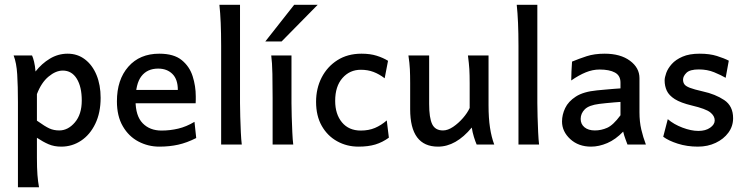

<svg xmlns="http://www.w3.org/2000/svg" viewBox="-20 -606 3123 805"><path d="M55.2 179.2V-177.2Q55.2 -245.6 52.2 -293.9Q49.3 -342.3 37.1 -373.5H114.3Q118.7 -364.3 122.8 -347.4Q127 -330.6 128.9 -306.2Q154.8 -339.4 189.2 -360.1Q223.6 -380.9 263.7 -380.9Q305.2 -380.9 336.4 -356.9Q367.7 -333 384.8 -291.3Q401.9 -249.5 401.9 -195.8Q401.9 -133.3 379.6 -87.2Q357.4 -41 319.8 -16.1Q282.2 8.8 236.8 8.8Q207 8.8 183.8 -1.2Q160.6 -11.2 134.8 -28.3V54.7Q134.8 98.6 137 127.2Q139.2 155.8 143.6 179.2ZM228.5 -59.1Q265.1 -59.1 293.9 -92.8Q322.8 -126.5 322.8 -184.6Q322.8 -242.2 301.8 -276.1Q280.8 -310.1 243.2 -310.1Q213.9 -310.1 183.6 -284.9Q153.3 -259.8 134.8 -211.4V-100.1Q168.9 -75.7 187.3 -67.4Q205.6 -59.1 228.5 -59.1Z M647.9 8.8Q601.1 8.8 560.3 -12.7Q519.5 -34.2 494.9 -76.7Q470.2 -119.1 470.2 -181.2Q470.2 -272 518.1 -326.4Q565.9 -380.9 647.9 -380.9Q709 -380.9 741.9 -354Q774.9 -327.1 787.8 -286.1Q800.8 -245.1 800.8 -202.1Q800.8 -197.3 800.8 -187.7Q800.8 -178.2 800.3 -172.9H524.9V-229H725.6Q725.6 -273.4 702.9 -295.9Q680.2 -318.4 643.1 -318.4Q597.7 -318.4 573 -286.6Q548.3 -254.9 548.3 -184.6Q548.3 -120.1 578.1 -89.4Q607.9 -58.6 657.2 -58.6Q692.9 -58.6 727.1 -66.7Q761.2 -74.7 795.4 -95.2L802.7 -27.3Q763.2 -7.3 726.8 0.7Q690.4 8.8 647.9 8.8Z M907.2 0V-413.6Q907.2 -520 899.9 -585.9H986.3V-173.8Q986.3 -150.4 987.3 -116.9Q988.3 -83.5 989.7 -51.8Q991.2 -20 993.7 0Z M1123 0Q1123 0 1123 -19.8Q1123 -39.6 1123 -70.3Q1123 -101.1 1123 -134.3Q1123 -167.5 1123 -193.8Q1123 -247.6 1122.1 -296.1Q1121.1 -344.7 1117.2 -373.5H1202.1Q1202.1 -367.7 1202.1 -343.8Q1202.1 -319.8 1202.1 -288.1Q1202.1 -256.3 1202.1 -225.3Q1202.1 -194.3 1202.1 -173.8Q1202.1 -150.4 1203.1 -116.9Q1204.1 -83.5 1205.6 -51.5Q1207 -19.5 1209.5 0ZM1092.3 -432.1 1213.4 -585.9H1312L1160.6 -432.1Z M1482.9 8.8Q1434.1 8.8 1393.6 -13.7Q1353 -36.1 1329.1 -78.1Q1305.2 -120.1 1305.2 -179.2Q1305.2 -235.4 1328.6 -281Q1352.1 -326.7 1394.8 -353.8Q1437.5 -380.9 1495.6 -380.9Q1532.2 -380.9 1559.3 -372.3Q1586.4 -363.8 1606.9 -351.1L1592.8 -277.8Q1569.8 -295.4 1545.9 -304.4Q1522 -313.5 1492.7 -313.5Q1446.3 -313.5 1415.8 -278.8Q1385.3 -244.1 1385.3 -183.1Q1385.3 -127.4 1413.8 -93Q1442.4 -58.6 1492.7 -58.6Q1525.9 -58.6 1552 -69.6Q1578.1 -80.6 1601.6 -101.1L1610.4 -28.8Q1583.5 -9.3 1553.7 -0.2Q1523.9 8.8 1482.9 8.8Z M1816.4 8.8Q1699.7 8.8 1699.7 -147.9Q1699.7 -150.9 1699.7 -166.5Q1699.7 -182.1 1699.7 -202.1Q1699.7 -222.2 1699.7 -237.8Q1699.7 -253.4 1699.7 -256.3Q1699.7 -291 1698.5 -315.9Q1697.3 -340.8 1692.4 -373.5H1779.3Q1779.3 -373.5 1779.3 -349.6Q1779.3 -325.7 1779.3 -290.8Q1779.3 -255.9 1779.3 -222.4Q1779.3 -189 1779.3 -169.9Q1779.3 -111.8 1792 -85.4Q1804.7 -59.1 1837.4 -59.1Q1857.4 -59.1 1879.9 -74.2Q1902.3 -89.4 1921.1 -111.1Q1939.9 -132.8 1949.2 -153.3V-256.3Q1949.2 -292.5 1947.8 -316.2Q1946.3 -339.8 1941.9 -373.5H2028.3Q2028.3 -373.5 2028.3 -351.6Q2028.3 -329.6 2028.3 -295.9Q2028.3 -262.2 2028.3 -226.8Q2028.3 -191.4 2028.3 -164.6Q2028.3 -111.3 2034.4 -71Q2040.5 -30.8 2052.2 0H1978.5Q1973.1 -12.2 1967 -31.7Q1960.9 -51.3 1958 -71.3Q1891.6 8.8 1816.4 8.8Z M2153.8 0V-413.6Q2153.8 -520 2146.5 -585.9H2232.9V-173.8Q2232.9 -150.4 2233.9 -116.9Q2234.9 -83.5 2236.3 -51.8Q2237.8 -20 2240.2 0Z M2458 8.8Q2405.3 8.8 2370.8 -22.9Q2336.4 -54.7 2336.4 -96.7Q2336.4 -125 2349.6 -152.8Q2362.8 -180.7 2394.5 -201.2Q2426.3 -221.7 2482.9 -227.1Q2495.6 -228.5 2516.1 -230.2Q2536.6 -231.9 2555.4 -233.6Q2574.2 -235.4 2581.5 -235.4V-259.8Q2581.5 -289.1 2558.3 -301.8Q2535.2 -314.5 2493.7 -314.5Q2464.8 -314.5 2436 -302.7Q2407.2 -291 2375 -268.6Q2375 -280.8 2376 -306.6Q2377 -332.5 2378.4 -347.7Q2407.7 -359.9 2439.9 -370.4Q2472.2 -380.9 2515.1 -380.9Q2581.5 -380.9 2621.3 -351.3Q2661.1 -321.8 2661.1 -278.3V-135.3Q2661.1 -95.7 2668.7 -63.2Q2676.3 -30.8 2688 0H2610.8Q2607.9 -8.3 2602.3 -22.9Q2596.7 -37.6 2592.8 -54.2Q2561 -21 2526.1 -6.1Q2491.2 8.8 2458 8.8ZM2474.1 -59.1Q2500.5 -59.1 2525.6 -70.1Q2550.8 -81.1 2581.5 -122.6V-178.7Q2573.2 -178.2 2556.2 -176.8Q2539.1 -175.3 2521.2 -173.6Q2503.4 -171.9 2492.7 -170.4Q2449.2 -165 2431.9 -147.7Q2414.6 -130.4 2414.6 -107.4Q2414.6 -85.4 2430.7 -72.3Q2446.8 -59.1 2474.1 -59.1Z M2906.2 8.8Q2860.4 8.8 2821.5 -3.7Q2782.7 -16.1 2760.7 -32.7L2779.8 -106.4Q2805.2 -84.5 2841.6 -70.8Q2877.9 -57.1 2908.2 -57.1Q2938.5 -57.1 2957.5 -70.6Q2976.6 -84 2976.6 -101.1Q2976.6 -120.1 2957.8 -135Q2939 -149.9 2880.9 -163.6Q2834 -174.8 2809.3 -190.4Q2784.7 -206.1 2775.6 -225.8Q2766.6 -245.6 2766.6 -268.6Q2766.6 -281.2 2773.4 -300.3Q2780.3 -319.3 2796.6 -337.6Q2813 -356 2841.6 -368.4Q2870.1 -380.9 2913.6 -380.9Q2955.6 -380.9 2985.8 -371.3Q3016.1 -361.8 3035.6 -351.6L3022.5 -279.8Q3003.4 -291 2974.4 -303Q2945.3 -314.9 2910.2 -314.9Q2872.6 -314.9 2858.2 -300.8Q2843.8 -286.6 2843.8 -272Q2843.8 -260.7 2849.4 -252.7Q2855 -244.6 2872.6 -237.8Q2890.1 -231 2926.8 -222.7Q2979 -211.4 3016.4 -186.5Q3053.7 -161.6 3053.7 -110.4Q3053.7 -76.7 3033.9 -49.8Q3014.2 -22.9 2980.7 -7.1Q2947.3 8.8 2906.2 8.8Z"/></svg>

Font: Harmattan Medium
Style: Regular
Weight: 500
Designer: George W. Nuss III and SIL International
Foundry: SIL International
Version: Version 4.000